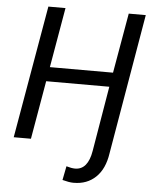

<svg xmlns="http://www.w3.org/2000/svg" viewBox="-61 -761 816 1025"><g transform="rotate(5 347.5 -248.5)"><path d="M156.2 -710.9 32.7 0H125L179.2 -313H517.6L459 35.6C447.8 104 418.9 138.2 373.5 138.2C360.4 138.2 344.7 135.3 326.7 129.9L312 204.6C335.9 210.9 355 214.4 370.1 214.4C371.1 214.4 372.1 214.4 373 214.4C420.4 214.4 459.5 199.7 490.7 169.9C522 140.1 541.5 97.2 549.8 41L678.2 -710.9H586.9L530.8 -389.6H192.4L248 -710.9Z"/></g></svg>

Font: Roboto
Style: Italic
Weight: 400
Italic angle: -12°
Designer: Google
Version: Version 2.137; 2017